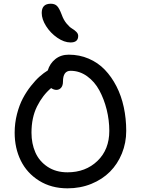

<svg xmlns="http://www.w3.org/2000/svg" viewBox="-20 -1026 760 1036"><path d="M360.8 -796.9Q326.2 -796.9 289.3 -822.3Q252.4 -847.7 228.8 -885Q205.1 -922.4 205.1 -956.1Q205.1 -1005.9 253.9 -1005.9Q275.4 -1005.9 287.6 -993.9Q299.8 -981.9 313 -946.8Q322.8 -918.9 338.9 -899.4Q355 -879.9 368.4 -872.1Q381.8 -864.3 391.8 -854.2Q401.9 -844.2 401.9 -832Q401.9 -796.9 360.8 -796.9ZM344.2 -9.8Q256.8 -9.8 191.2 -50.8Q125.5 -91.8 92.3 -159.2Q59.1 -226.6 59.1 -310.1Q59.1 -361.3 71.5 -409.9Q84 -458.5 103 -494.6Q122.1 -530.8 147 -562.3Q171.9 -593.8 194.3 -613.5Q216.8 -633.3 237.8 -646Q249 -683.6 278.8 -707.3Q308.6 -731 351.1 -731Q408.7 -731 458.7 -709.5Q508.8 -688 545.4 -649.9Q582 -611.8 608.4 -560.3Q634.8 -508.8 647.9 -447.5Q661.1 -386.2 661.1 -319.8Q661.1 -255.4 637.9 -198.2Q614.7 -141.1 573.5 -99.6Q532.2 -58.1 472.9 -33.9Q413.6 -9.8 344.2 -9.8ZM149.9 -310.1Q149.9 -251 170.9 -203.4Q191.9 -155.8 236.8 -126Q281.7 -96.2 344.2 -96.2Q441.9 -96.2 505.9 -157.7Q569.8 -219.2 569.8 -319.8Q569.8 -377.4 555.7 -434.3Q541.5 -491.2 516.1 -538.3Q490.7 -585.4 450 -614.7Q409.2 -644 360.8 -644Q319.8 -644 319.8 -585.9Q319.8 -564.5 309.8 -552.7Q299.8 -541 284.2 -541Q270.5 -541 255.9 -550.8Q210 -512.2 179.9 -451.9Q149.9 -391.6 149.9 -310.1Z"/></svg>

Font: Shantell Sans Bouncy
Style: Regular
Weight: 400
Designer: Stephen Nixon, Anya Danilova, Shantell Martin
Foundry: Arrow Type
Version: Version 1.006;[9816181b4]